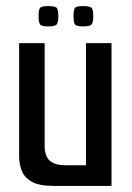

<svg xmlns="http://www.w3.org/2000/svg" viewBox="-20 -612 435 632"><path d="M158 0Q108 0 83.5 -14.5Q59 -29 51 -51.5Q43 -74 43 -96V-470H127V-132Q127 -98 144 -83Q161 -68 195 -68H263V-470H347V0ZM253 -525Q230 -525 226 -533Q222 -541 222 -558Q222 -578 226 -585Q230 -592 253 -592Q278 -592 282.5 -585Q287 -578 287 -558Q287 -541 282.5 -533Q278 -525 253 -525ZM139 -525Q115 -525 111 -533Q107 -541 107 -558Q107 -578 111 -585Q115 -592 139 -592Q163 -592 167.5 -585Q172 -578 172 -558Q172 -541 167.5 -533Q163 -525 139 -525Z"/></svg>

Font: Smooch Sans SemiBold
Style: Bold
Weight: 600
Designer: Robert E. Leuschke
Foundry: Robert E. Leuschke
Version: Version 1.010; ttfautohint (v1.8.3)